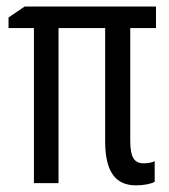

<svg xmlns="http://www.w3.org/2000/svg" viewBox="-20 -556 513 583"><path d="M415.5 -60.1Q423.8 -60.1 432.9 -61.5Q441.9 -63 449.7 -66.4V-3.9Q440.9 1 425.5 3.9Q410.2 6.8 392.6 6.8Q345.2 6.8 322.3 -26.1Q299.3 -59.1 299.3 -126.5V-470.7H157.7V0H83V-470.7H5.9V-502.9L54.7 -536.1H453.6V-470.7H375.5V-127.9Q375.5 -91.3 385 -75.7Q394.5 -60.1 415.5 -60.1Z"/></svg>

Font: Open Sans Condensed
Style: Regular
Weight: 400
Width: 3
Designer: Monotype Design Team
Foundry: Monotype Imaging Inc.
Version: Version 3.000